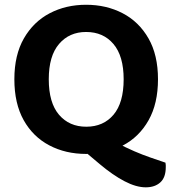

<svg xmlns="http://www.w3.org/2000/svg" viewBox="-20 -644 740 822"><path d="M332.6 -4 478.9 -33.2Q519.5 -11.8 555.2 3.6Q591 19 624.1 30.4Q657.3 41.7 688.4 52.4Q689.7 58.8 689.7 63.3Q689.7 67.8 689.7 71.8Q689.7 115.9 666.3 136.9Q642.9 158 604.1 158Q562.9 158 512.9 131.8Q462.8 105.6 407.1 58.7ZM656.4 -304.7Q656.4 -200.7 616.1 -129.2Q575.8 -57.7 506.4 -21.4Q436.9 15 348.6 15Q260.7 15 191.1 -21.7Q121.4 -58.3 81.4 -129.5Q41.5 -200.7 41.5 -304.7Q41.5 -408.7 82.4 -479.8Q123.4 -551 192.9 -587.3Q262.3 -623.6 348.6 -623.6Q435.2 -623.6 505 -587.3Q574.8 -551 615.6 -479.8Q656.4 -408.7 656.4 -304.7ZM509.4 -304.7Q509.4 -403.9 465.8 -455.5Q422.2 -507.1 348.6 -507.1Q276.7 -507.1 232.8 -455.8Q188.8 -404.5 188.8 -304.7Q188.8 -204.1 232.6 -152.8Q276.4 -101.5 349.3 -101.5Q422.5 -101.5 466 -152.8Q509.4 -204.1 509.4 -304.7Z"/></svg>

Font: Baloo Tamma 2
Style: Regular
Weight: 400
Designer: Divya Kowshik, Shuchita Grover and Ek Type
Foundry: Ek Type
Version: Version 1.700